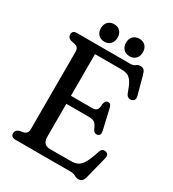

<svg xmlns="http://www.w3.org/2000/svg" viewBox="-205 -963 984 1091"><g transform="rotate(30 287.0 -417.5)"><path d="M31 -674Q31 -700 61 -700H409.5Q431 -700 441.5 -709.2Q452 -718.5 469 -718.5Q483.5 -718.5 491.5 -709.8Q499.5 -701 504.5 -682.5L537.5 -560Q541 -545.5 535.5 -536.8Q530 -528 519 -525.5Q493 -520 482 -547.5Q467.5 -589.5 454.2 -611Q441 -632.5 424 -640Q407 -647.5 381 -647.5H209.5V-374H352.5Q369.5 -374 378.2 -383.8Q387 -393.5 387.5 -421.5Q392 -448 409.5 -449.5Q428.5 -451 434 -427L465 -293Q472 -264 452 -258Q431.5 -252 419.5 -274.5Q408.5 -302.5 395.8 -312Q383 -321.5 358 -321.5H209.5V-105.5Q209.5 -52.5 257.5 -52.5H394Q421 -52.5 439.5 -61.8Q458 -71 473.2 -98Q488.5 -125 505.5 -178.5Q514 -204 537.5 -199Q563 -194 555 -162L519.5 -20.5Q514.5 -2 506.5 6.8Q498.5 15.5 483 15.5Q468.5 15.5 455.8 7.8Q443 0 424.5 0H61Q31 0 31 -26Q31 -46.5 53.5 -54.5L83 -60.5Q107 -68 107 -95V-605Q107 -632 83 -639.5L53.5 -645.5Q31 -653.5 31 -674ZM219.5 -735Q194.5 -735 179.5 -750.8Q164.5 -766.5 164.5 -792.5Q164.5 -818 179.5 -833.8Q194.5 -849.5 219.5 -849.5Q244.5 -849.5 259.2 -833.8Q274 -818 274 -792.5Q274 -767 259.2 -751Q244.5 -735 219.5 -735ZM385 -735Q359.5 -735 344.5 -750.8Q329.5 -766.5 329.5 -792.5Q329.5 -818 344.5 -833.8Q359.5 -849.5 385 -849.5Q410.5 -849.5 425.2 -833.8Q440 -818 440 -792.5Q440 -767 425.2 -751Q410.5 -735 385 -735Z"/></g></svg>

Font: Fraunces 144pt SuperSoft
Style: Regular
Weight: 400
Version: Version 1.000;[b76b70a41]